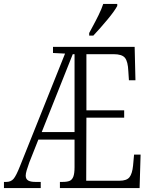

<svg xmlns="http://www.w3.org/2000/svg" viewBox="-21 -951 766 971"><path d="M-1 -31H11Q34 -31 47.5 -46.5Q61 -62 81 -113L308 -680L247 -683V-714H660L664 -545H631L628 -591Q626 -640 611 -658.5Q596 -677 554 -677H416V-393H607V-356H416L415 -37H583Q620 -37 634 -55Q648 -73 652 -114L657 -169H690L685 0H282V-31H295Q319 -31 331.5 -36.5Q344 -42 350 -58Q356 -74 356 -106V-245H173L127 -129Q119 -107 114 -90Q109 -73 109 -63Q109 -46 121 -38.5Q133 -31 158 -31H185V0H-1ZM356 -283V-677H347L190 -283ZM430 -784 445 -812Q462 -843 477.5 -874.5Q493 -906 501 -931H572V-921Q559 -896 522.5 -852Q486 -808 451 -771H430Z"/></svg>

Font: Noto Serif CondLight
Style: Regular
Weight: 300
Width: 3
Designer: Monotype Design Team
Foundry: Monotype Imaging Inc.
Version: Version 1.001